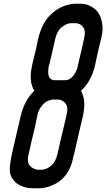

<svg xmlns="http://www.w3.org/2000/svg" viewBox="-20 -818 572 1034"><path d="M324 -137 339 -201Q349 -242 332 -262Q315 -282 291 -282H268Q254 -282 238 -275Q222 -268 205.5 -248.5Q189 -229 182 -201L169 -137L165 -120L149 -54L145 -35L134 13Q124 55 140 73.5Q156 92 181 96H204Q228 96 253.5 76Q279 56 289 13L300 -35L304 -54L320 -120ZM276 -386H331Q355 -386 372.5 -407.5Q390 -429 396 -450L401 -472L421 -558L433 -611Q443 -653 427 -673Q411 -693 387 -693H363Q340 -693 314 -673Q288 -653 278 -611L266 -558L246 -472Q245 -470 243 -465Q241 -454 240 -443Q239 -432 240.5 -418Q242 -404 251 -395Q260 -386 276 -386ZM416 -798Q432 -798 448.5 -793Q465 -788 484 -775Q503 -762 514.5 -740.5Q526 -719 531 -686Q536 -653 524 -607L511 -554L494 -477Q493 -473 492 -466Q472 -380 416 -329Q446 -278 426 -191L410 -123L393 -49L381 4Q379 11 375.5 24.5Q372 38 371 44Q361 87 338.5 118.5Q316 150 288.5 166Q261 182 236.5 189Q212 196 191 196H158Q144 196 130.5 194Q117 192 99.5 185.5Q82 179 69 168.5Q56 158 45 141Q34 124 33 100Q32 76 38 44Q39 38 41.5 24.5Q44 11 46 4L58 -49L75 -123L91 -191Q111 -278 165 -329Q133 -380 153 -466L155 -477L174 -554L185 -607Q194 -646 209.5 -678Q225 -710 244 -730Q263 -750 283 -764Q303 -778 323 -785Q343 -792 358.5 -795Q374 -798 387 -798Z"/></svg>

Font: Soda Fountain
Style: RegularOblique
Weight: 400
Version: Version 1.0